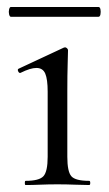

<svg xmlns="http://www.w3.org/2000/svg" viewBox="-20 -531 313 551"><path d="M53.4 0Q51.2 0 51.2 -6Q51.2 -12 53.4 -12Q92.4 -12 104.6 -25.3Q116.8 -38.6 116.8 -81V-268Q116.8 -303.4 109.9 -319.7Q103 -336 84.4 -336Q75.8 -336 64.7 -332.6Q53.6 -329.2 38.6 -321.8Q34.6 -320.8 32.1 -326.4Q29.6 -332 33.4 -333.8L162.8 -394.2Q165.6 -395.2 166.6 -395.2Q169.2 -395.2 172.2 -392.6Q175.2 -390 175.2 -386.8Q175.2 -378.8 174.2 -348Q173.2 -317.2 173.2 -269.2V-81Q173.2 -38.6 184.7 -25.3Q196.2 -12 236 -12Q239 -12 239 -6Q239 0 236 0Q218.4 0 194.8 -1Q171.2 -2 144.6 -2Q119 -2 95.4 -1Q71.8 0 53.4 0ZM11.4 -482.8Q7.8 -482.8 6.1 -489.9Q4.4 -497 6.1 -504Q7.8 -511 11.4 -511H262.4Q267 -511 268.3 -504Q269.6 -497 268.3 -489.9Q267 -482.8 262.4 -482.8Z"/></svg>

Font: Cormorant Infant Light
Style: Regular
Weight: 300
Designer: Christian Thalmann (Catharsis Fonts)
Foundry: Catharsis Fonts
Version: Version 4.001